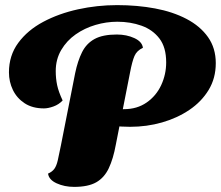

<svg xmlns="http://www.w3.org/2000/svg" viewBox="-20 -709 865 751"><path d="M489 -213Q472 -213 454 -214Q436 -215 419 -218L431 -282H465Q516 -282 553.5 -308Q591 -334 610.5 -376Q630 -418 630 -465Q630 -524 603.5 -558.5Q577 -593 533.5 -608.5Q490 -624 439 -624Q396 -624 353.5 -611.5Q311 -599 276 -574.5Q241 -550 219.5 -513.5Q198 -477 198 -431Q198 -402 203.5 -376Q209 -350 225 -316Q210 -300 189 -292.5Q168 -285 152 -285Q107 -285 76.5 -305Q46 -325 30.5 -357Q15 -389 15 -426Q15 -492 51.5 -541.5Q88 -591 149 -623.5Q210 -656 285 -672.5Q360 -689 438 -689Q517 -689 586.5 -676Q656 -663 709.5 -635Q763 -607 793.5 -564Q824 -521 824 -462Q824 -403 796 -357Q768 -311 720.5 -279Q673 -247 613.5 -230Q554 -213 489 -213ZM270 22Q232 22 201.5 8Q171 -6 168 -30Q184 -37 192.5 -48.5Q201 -60 206 -82Q211 -104 218 -139L274 -423Q284 -471 301 -505Q318 -539 350 -556.5Q382 -574 437 -574Q475 -574 505.5 -560Q536 -546 539 -522Q515 -511 506 -490Q497 -469 489 -427L433 -143Q423 -88 405.5 -51Q388 -14 356.5 4Q325 22 270 22Z"/></svg>

Font: Sansita Swashed Light ExtraBold
Style: Regular
Weight: 800
Version: Version 1.003